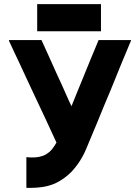

<svg xmlns="http://www.w3.org/2000/svg" viewBox="-20 -905 669 935"><path d="M471.7 -875Q471.7 -871.1 471.7 -867.2Q471.7 -863.3 471.7 -859.4Q471.7 -850.6 471.7 -841.8Q471.7 -833 471.7 -824.2Q471.7 -815.4 471.7 -806.6Q471.7 -797.9 471.7 -789.1Q471.7 -780.3 471.7 -771.5Q471.7 -761.7 471.7 -752.9Q468.8 -752.9 466.8 -752.9Q463.9 -752.9 460.9 -752.9Q428.7 -752.9 395.5 -752.9Q362.3 -752.9 329.1 -752.9Q306.6 -752.9 284.2 -752.9Q261.7 -752.9 239.3 -752.9Q219.7 -752.9 200.2 -752.9Q180.7 -752.9 161.1 -752.9Q161.1 -755.9 161.1 -757.8Q161.1 -760.7 161.1 -762.7Q161.1 -775.4 161.1 -788.1Q161.1 -800.8 161.1 -813.5Q161.1 -822.3 161.1 -831.1Q161.1 -839.8 161.1 -848.6Q161.1 -857.4 161.1 -867.2Q161.1 -876 161.1 -884.8Q164.1 -884.8 166 -884.8Q168.9 -884.8 171.9 -884.8Q204.1 -884.8 237.3 -884.8Q270.5 -884.8 303.7 -884.8Q326.2 -884.8 348.6 -884.8Q371.1 -884.8 393.6 -884.8Q413.1 -884.8 432.6 -884.8Q452.1 -884.8 471.7 -884.8Q471.7 -882.8 471.7 -879.9Q471.7 -877.9 471.7 -875ZM328.1 -387.7Q341.8 -419.9 354.5 -453.1Q368.2 -486.3 381.8 -519.5Q392.6 -545.9 403.3 -572.3Q414.1 -598.6 424.8 -625Q433.6 -646.5 442.4 -667Q451.2 -688.5 460 -710Q460.9 -710 462.9 -710Q464.8 -710 466.8 -710Q471.7 -710 476.6 -710Q481.4 -710 486.3 -710Q497.1 -710 507.8 -710Q518.6 -710 529.3 -710Q540 -710 550.8 -710Q561.5 -710 572.3 -710Q583 -710 594.7 -710Q605.5 -710 617.2 -710Q617.2 -709 617.2 -709Q618.2 -708 618.2 -708Q617.2 -705.1 616.2 -702.1Q615.2 -699.2 613.3 -696.3Q589.8 -638.7 565.4 -581.1Q542 -523.4 518.6 -465.8Q502 -425.8 485.4 -386.7Q468.8 -346.7 453.1 -307.6Q426.8 -244.1 400.4 -181.6Q375 -119.1 328.1 -68.4Q309.6 -49.8 290 -36.1Q269.5 -21.5 246.1 -10.7Q212.9 2.9 178.7 6.8Q155.3 9.8 131.8 9.8Q120.1 9.8 108.4 9.8Q108.4 6.8 108.4 4.9Q108.4 2 108.4 0Q108.4 -15.6 108.4 -31.2Q108.4 -46.9 108.4 -62.5Q108.4 -72.3 108.4 -83Q108.4 -92.8 108.4 -103.5Q108.4 -112.3 108.4 -122.1Q108.4 -130.9 108.4 -139.6Q111.3 -139.6 114.3 -139.6Q116.2 -139.6 119.1 -138.7Q135.7 -137.7 152.3 -138.7Q168 -139.6 183.6 -144.5Q194.3 -147.5 204.1 -153.3Q212.9 -159.2 221.7 -166Q232.4 -175.8 240.2 -187.5Q248 -198.2 254.9 -210.9Q228.5 -269.5 201.2 -327.1Q173.8 -384.8 146.5 -443.4Q128.9 -481.4 110.4 -520.5Q91.8 -559.6 74.2 -598.6Q61.5 -626 48.8 -652.3Q36.1 -679.7 23.4 -707Q23.4 -708 24.4 -710Q29.3 -710 37.1 -710Q52.7 -710 68.4 -710Q85 -710 100.6 -710Q111.3 -710 122.1 -710Q132.8 -710 143.6 -710Q153.3 -710 162.1 -710Q171.9 -710 181.6 -710Q182.6 -709 183.6 -707Q183.6 -706.1 184.6 -704.1Q202.1 -666 219.7 -627Q236.3 -588.9 253.9 -550.8Q265.6 -524.4 278.3 -498Q290 -471.7 301.8 -445.3Q305.7 -436.5 309.6 -427.7Q313.5 -418.9 317.4 -410.2Q320.3 -404.3 323.2 -398.4Q325.2 -392.6 328.1 -387.7Z"/></svg>

Font: LeFont
Style: Bold
Weight: 800
Designer: Leryon MEDIA
Version: Version 1.0